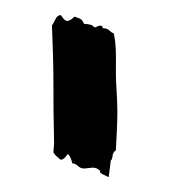

<svg xmlns="http://www.w3.org/2000/svg" viewBox="-20 -783 228 258"><path d="M49.8 -749C50.8 -722.7 51.8 -697.3 51.8 -670.9C51.8 -647.5 51.8 -627 52.7 -590.8L51.8 -579.1C51.8 -576.2 56.6 -572.3 61.5 -568.4C66.4 -568.4 68.4 -573.2 71.3 -576.2C74.2 -573.2 76.2 -568.4 77.1 -563.5C84 -563.5 85 -556.6 92.8 -556.6C100.6 -556.6 107.4 -560.5 114.3 -553.7C115.2 -550.8 111.3 -551.8 126 -544.9C127 -552.7 127.9 -559.6 128.9 -567.4C132.8 -570.3 128.9 -576.2 135.7 -581.1C136.7 -599.6 137.7 -617.2 137.7 -633.8C137.7 -652.3 135.7 -668.9 135.7 -685.5C135.7 -704.1 136.7 -721.7 132.8 -738.3C127.9 -739.3 127 -745.1 118.2 -745.1C117.2 -749 116.2 -750 107.4 -746.1C104.5 -747.1 107.4 -750 92.8 -751C89.8 -758.8 86.9 -757.8 80.1 -760.7C76.2 -756.8 73.2 -754.9 70.3 -754.9C66.4 -754.9 64.5 -759.8 61.5 -762.7C54.7 -762.7 53.7 -752.9 49.8 -749Z"/></svg>

Font: Caesar Dressing Cyrillic
Style: Regular
Weight: 400
Designer: Dathan Boardman
Foundry: Open Window
Version: Version 1.00;July 2, 2020;FontCreator 13.0.0.2642 64-bit